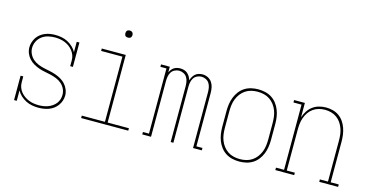

<svg xmlns="http://www.w3.org/2000/svg" viewBox="-73 -1033 2646 1377"><g transform="rotate(15 1250.0 -344.5)"><path d="M259 8Q235 8 211 3.5Q187 -1 165.5 -12Q144 -23 126 -39.5Q108 -56 97 -77V0H77V-181H97V-136Q97 -117 103.5 -99Q110 -81 122 -66.5Q134 -52 149.5 -41Q165 -30 182.5 -23Q200 -16 218.5 -13Q237 -10 256 -10Q273 -10 290.5 -12.5Q308 -15 324.5 -21Q341 -27 355.5 -37Q370 -47 381 -60.5Q392 -74 397.5 -91Q403 -108 403 -126Q403 -149 393 -170Q383 -191 365.5 -206Q348 -221 327 -229.5Q306 -238 283.5 -243.5Q261 -249 238.5 -253Q216 -257 194.5 -264.5Q173 -272 153 -283.5Q133 -295 117.5 -312Q102 -329 93.5 -350.5Q85 -372 85 -395Q85 -414 91 -432.5Q97 -451 107.5 -467Q118 -483 133.5 -495Q149 -507 167 -514.5Q185 -522 204 -525Q223 -528 242 -528Q266 -528 290 -523.5Q314 -519 335 -508Q356 -497 374 -480.5Q392 -464 403 -443V-520H423V-339H403V-384Q403 -403 396.5 -420.5Q390 -438 378 -453Q366 -468 351 -479Q336 -490 318.5 -497Q301 -504 282.5 -507Q264 -510 245 -510Q220 -510 194.5 -504Q169 -498 148.5 -482.5Q128 -467 116.5 -443.5Q105 -420 105 -395Q105 -372 115 -351Q125 -330 142 -315Q159 -300 180.5 -291Q202 -282 224 -277Q246 -272 268.5 -267.5Q291 -263 313 -255.5Q335 -248 355 -236.5Q375 -225 390 -208.5Q405 -192 414 -170Q423 -148 423 -126Q423 -106 416.5 -87Q410 -68 398.5 -52Q387 -36 371 -24Q355 -12 336.5 -5Q318 2 298 5Q278 8 259 8Z M575 0V-18H747V-502H589V-520H767V-18H925V0ZM750 -644Q745 -644 739.5 -645.5Q734 -647 730.5 -650.5Q727 -654 725.5 -659.5Q724 -665 724 -670Q724 -675 725.5 -680.5Q727 -686 730.5 -689.5Q734 -693 739.5 -695Q745 -697 750 -697Q755 -697 760.5 -695Q766 -693 769.5 -689.5Q773 -686 775 -680.5Q777 -675 777 -670Q777 -665 775 -659.5Q773 -654 769.5 -650.5Q766 -647 760.5 -645.5Q755 -644 750 -644Z M1029 0V-18H1074V-502H1029V-520H1094V-478Q1099 -489 1106.5 -499Q1114 -509 1124 -515.5Q1134 -522 1146 -525Q1158 -528 1171 -528Q1185 -528 1199 -524Q1213 -520 1224 -510.5Q1235 -501 1242.5 -488.5Q1250 -476 1254 -462Q1258 -476 1265 -488.5Q1272 -501 1283 -510.5Q1294 -520 1308 -524Q1322 -528 1337 -528Q1357 -528 1376 -518.5Q1395 -509 1406.5 -492Q1418 -475 1422 -454.5Q1426 -434 1426 -413V-18H1471V0H1406V-413Q1406 -430 1403 -447.5Q1400 -465 1391 -479.5Q1382 -494 1366 -502Q1350 -510 1333 -510Q1316 -510 1300 -502Q1284 -494 1275 -479.5Q1266 -465 1263 -447.5Q1260 -430 1260 -413V0H1240V-413Q1240 -430 1237 -447.5Q1234 -465 1225 -479.5Q1216 -494 1200 -502Q1184 -510 1167 -510Q1150 -510 1134 -502Q1118 -494 1109 -479.5Q1100 -465 1097 -447.5Q1094 -430 1094 -413V0Z M1750 8Q1724 8 1698 2Q1672 -4 1650 -18Q1628 -32 1612 -53Q1596 -74 1586.5 -98Q1577 -122 1573 -148Q1569 -174 1569 -200V-320Q1569 -346 1573 -372Q1577 -398 1586.5 -422Q1596 -446 1612 -467Q1628 -488 1650 -502Q1672 -516 1698 -522Q1724 -528 1750 -528Q1776 -528 1802 -522Q1828 -516 1850 -502Q1872 -488 1888 -467Q1904 -446 1913.5 -422Q1923 -398 1927 -372Q1931 -346 1931 -320V-200Q1931 -174 1927 -148Q1923 -122 1913.5 -98Q1904 -74 1888 -53Q1872 -32 1850 -18Q1828 -4 1802 2Q1776 8 1750 8ZM1750 -10Q1774 -10 1797 -15.5Q1820 -21 1839.5 -34Q1859 -47 1873.5 -66Q1888 -85 1896.5 -107Q1905 -129 1908 -152.5Q1911 -176 1911 -200V-320Q1911 -344 1908 -367.5Q1905 -391 1896.5 -413Q1888 -435 1873.5 -454Q1859 -473 1839.5 -486Q1820 -499 1797 -504.5Q1774 -510 1750 -510Q1726 -510 1703 -504.5Q1680 -499 1660.5 -486Q1641 -473 1626.5 -454Q1612 -435 1603.5 -413Q1595 -391 1592 -367.5Q1589 -344 1589 -320V-200Q1589 -176 1592 -152.5Q1595 -129 1603.5 -107Q1612 -85 1626.5 -66Q1641 -47 1660.5 -34Q1680 -21 1703 -15.5Q1726 -10 1750 -10Z M2017 0V-18H2077V-502H2017V-520H2097V-413Q2105 -438 2119.5 -460.5Q2134 -483 2155 -498.5Q2176 -514 2201.5 -521Q2227 -528 2254 -528Q2279 -528 2304 -521.5Q2329 -515 2349.5 -500.5Q2370 -486 2384.5 -465Q2399 -444 2407.5 -420Q2416 -396 2419.5 -370.5Q2423 -345 2423 -320V-18H2483V0H2343V-18H2403V-320Q2403 -343 2400.5 -366Q2398 -389 2390 -411Q2382 -433 2369 -452Q2356 -471 2337 -484.5Q2318 -498 2295.5 -504Q2273 -510 2250 -510Q2227 -510 2204.5 -504Q2182 -498 2163 -484.5Q2144 -471 2131 -452Q2118 -433 2110 -411Q2102 -389 2099.5 -366Q2097 -343 2097 -320V-18H2157V0Z"/></g></svg>

Font: Iosevka Curly Slab Thin
Style: Regular
Weight: 100
Monospace: yes
Designer: Belleve Invis
Foundry: Belleve Invis
Version: Version 22.1.2; ttfautohint (v1.8.4)